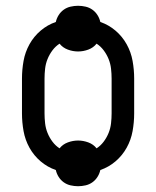

<svg xmlns="http://www.w3.org/2000/svg" viewBox="-20 -592 540 664"><path d="M250 52Q237 52 224 49Q211 46 200.5 38.5Q190 31 183 20Q176 9 173 -4Q144 -14 120.5 -34Q97 -54 82 -81Q67 -108 61.5 -138.5Q56 -169 56 -200V-320Q56 -351 61.5 -381.5Q67 -412 82 -439Q97 -466 120.5 -486Q144 -506 173 -516Q176 -529 183 -540Q190 -551 200.5 -558.5Q211 -566 224 -569Q237 -572 250 -572Q263 -572 276 -569Q289 -566 299.5 -558.5Q310 -551 317 -540Q324 -529 327 -516Q356 -506 379.5 -486Q403 -466 418 -439Q433 -412 438.5 -381.5Q444 -351 444 -320V-200Q444 -169 438.5 -138.5Q433 -108 418 -81Q403 -54 379.5 -34Q356 -14 327 -4Q324 9 317 20Q310 31 299.5 38.5Q289 46 276 49Q263 52 250 52ZM314 -79Q328 -88 338.5 -102Q349 -116 355.5 -132Q362 -148 364 -165.5Q366 -183 366 -200V-320Q366 -337 364 -354.5Q362 -372 355.5 -388Q349 -404 338.5 -418Q328 -432 314 -441Q303 -427 285.5 -420.5Q268 -414 250 -414Q232 -414 214.5 -420.5Q197 -427 186 -441Q172 -432 161.5 -418Q151 -404 144.5 -388Q138 -372 136 -354.5Q134 -337 134 -320V-200Q134 -183 136 -165.5Q138 -148 144.5 -132Q151 -116 161.5 -102Q172 -88 186 -79Q197 -93 214.5 -99.5Q232 -106 250 -106Q268 -106 285.5 -99.5Q303 -93 314 -79Z"/></svg>

Font: Iosevka Term
Style: Regular
Weight: 400
Monospace: yes
Designer: Belleve Invis
Foundry: Belleve Invis
Version: Version 30.0.1